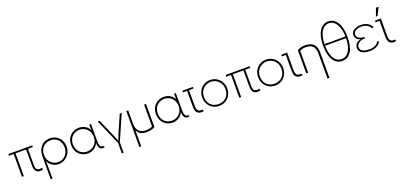

<svg xmlns="http://www.w3.org/2000/svg" viewBox="30 -1996 7270 3466"><g transform="rotate(-20 3665.0 -263.0)"><path d="M467 14C487 14 505 13 527 6L517 -30C498 -24 482 -23 471 -23C416 -23 397 -64 397 -119C396 -199 396 -358 397 -438H492V-470H34L28 -438H123V0H159V-438H361C360 -368 362 -174 362 -118C362 -36 400 14 467 14Z M832 -25C721 -25 631 -113 631 -235C631 -365 721 -444 832 -444C938 -444 1029 -371 1029 -235C1029 -109 938 -25 832 -25ZM596 220H630V-8L628 -120C662 -33 751 13 830 13C956 13 1068 -97 1068 -235C1068 -388 958 -482 830 -482C703 -482 599 -388 597 -235C596 -159 596 -84 596 -8Z M1388 -25C1289 -25 1187 -93 1187 -235C1187 -375 1288 -444 1388 -444C1499 -444 1589 -356 1589 -235C1589 -113 1499 -25 1388 -25ZM1152 -235C1152 -82 1259 12 1390 12C1483 12 1572 -54 1589 -124C1589 -39 1611 14 1681 14C1692 14 1698 13 1709 11L1699 -19C1624 -7 1620 -85 1620 -161V-470H1586V-458L1588 -356C1563 -431 1481 -481 1390 -481C1262 -481 1152 -388 1152 -235Z M2210 -470H2173L2014 -109L1981 -13L1944 -109L1786 -470H1750L1962 20V220H1996V20Z M2640 -470V-52C2617 -36 2570 -23 2517 -23C2414 -23 2336 -77 2335 -210C2334 -295 2334 -385 2335 -470H2299V220H2335V24L2333 -89C2370 -13 2431 13 2520 13C2580 13 2620 3 2677 -26V-470Z M3018 -25C2919 -25 2817 -93 2817 -235C2817 -375 2918 -444 3018 -444C3129 -444 3219 -356 3219 -235C3219 -113 3129 -25 3018 -25ZM2782 -235C2782 -82 2889 12 3020 12C3113 12 3202 -54 3219 -124C3219 -39 3241 14 3311 14C3322 14 3328 13 3339 11L3329 -19C3254 -7 3250 -85 3250 -161V-470H3216V-458L3218 -356C3193 -431 3111 -481 3020 -481C2892 -481 2782 -388 2782 -235Z M3571 13C3587 13 3598 11 3613 5L3600 -27C3585 -23 3576 -22 3565 -23C3499 -29 3491 -83 3491 -149C3490 -229 3490 -358 3491 -438H3576V-470H3378L3372 -438H3454C3453 -345 3454 -271 3454 -138C3454 -37 3488 13 3571 13Z M3910 -446C4017 -446 4117 -365 4117 -233C4117 -87 4018 -19 3910 -19C3802 -19 3703 -87 3703 -233C3703 -365 3803 -446 3910 -446ZM3669 -233C3669 -82 3778 17 3910 17C4042 17 4151 -82 4151 -233C4151 -387 4033 -482 3910 -482C3787 -482 3669 -387 3669 -233Z M4642 14C4662 14 4680 13 4702 6L4692 -30C4673 -24 4657 -23 4646 -23C4591 -23 4572 -64 4572 -119C4571 -199 4571 -358 4572 -438H4667V-470H4209L4203 -438H4298V0H4334V-438H4536C4535 -368 4537 -174 4537 -118C4537 -36 4575 14 4642 14Z M4985 -446C5092 -446 5192 -365 5192 -233C5192 -87 5093 -19 4985 -19C4877 -19 4778 -87 4778 -233C4778 -365 4878 -446 4985 -446ZM4744 -233C4744 -82 4853 17 4985 17C5117 17 5226 -82 5226 -233C5226 -387 5108 -482 4985 -482C4862 -482 4744 -387 4744 -233Z M5468 13C5484 13 5495 11 5510 5L5497 -27C5482 -23 5473 -22 5462 -23C5396 -29 5388 -83 5388 -149C5387 -229 5387 -358 5388 -470H5278L5272 -438H5351C5350 -345 5351 -271 5351 -138C5351 -37 5385 13 5468 13Z M5621 0V-418C5644 -434 5685 -447 5738 -447C5852 -447 5912 -393 5913 -260C5914 -75 5914 35 5913 220H5950C5951 25 5951 -76 5950 -271C5949 -398 5891 -483 5735 -483C5675 -483 5641 -473 5584 -445V0Z M6275 -711C6389 -711 6472 -590 6476 -383H6074C6078 -590 6161 -711 6275 -711ZM6040 -367C6040 -129 6123 13 6275 13C6427 13 6510 -129 6510 -367C6510 -607 6414 -746 6275 -746C6136 -746 6040 -607 6040 -367ZM6074 -351H6476C6473 -155 6404 -23 6275 -23C6146 -23 6077 -155 6074 -351Z M7014 -92 6986 -107C6957 -46 6885 -16 6807 -16C6735 -16 6632 -36 6632 -118C6632 -182 6706 -227 6767 -230C6778 -231 6787 -231 6795 -231V-260C6787 -260 6778 -260 6767 -261C6706 -265 6651 -298 6651 -356C6651 -426 6741 -453 6807 -453C6880 -453 6950 -420 6981 -355L7012 -372C6978 -442 6902 -484 6807 -484C6705 -484 6619 -441 6619 -356C6619 -292 6667 -252 6723 -244C6662 -234 6599 -195 6599 -117C6599 -20 6694 15 6807 15C6894 15 6983 -19 7014 -92Z M7268 13C7284 13 7295 11 7310 5L7297 -27C7282 -23 7273 -22 7262 -23C7196 -29 7188 -83 7188 -149C7187 -229 7187 -358 7188 -470H7078L7072 -438H7151C7150 -345 7151 -271 7151 -138C7151 -37 7185 13 7268 13ZM7117 -533H7148L7222 -683H7172Z"/></g></svg>

Font: Kreadon Extra Light
Style: Regular
Weight: 200
Designer: kohakuno
Foundry: StudioGnu
Version: Version 1.000;Glyphs 3.1.2 (3151)